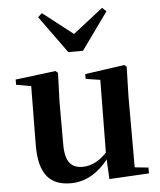

<svg xmlns="http://www.w3.org/2000/svg" viewBox="-58 -887 793 952"><g transform="rotate(-5 339.0 -410.5)"><path d="M448 12 646 1V-28L578 -35V-389L582 -535L571 -545L374 -517V-493L446 -482L442 -120C407 -83 366 -60 322 -60C267 -60 235 -89 235 -178V-389L240 -535L228 -545L28 -520V-494L102 -481L99 -188C98 -37 157 16 256 16C333 16 395 -25 443 -86ZM186 -837 166 -818 300 -633H373L506 -818L486 -837L336 -720Z"/></g></svg>

Font: Noto Serif CJK TC
Style: Bold
Weight: 700
Designer: Ryoko NISHIZUKA 西塚涼子 (kana & ideographs); Frank Grießhammer (Latin, Greek & Cyrillic); Wenlong ZHANG 张文龙 (bopomofo); San
Foundry: Adobe
Version: Version 2.001;hotconv 1.1.0;makeotfexe 2.6.0